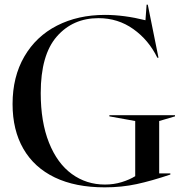

<svg xmlns="http://www.w3.org/2000/svg" viewBox="-20 -790 776 825"><path d="M34 -343Q34 -460 84.5 -547Q135 -634 225 -680Q315 -726 431 -726Q513 -726 605 -703L610 -770H615L661 -542H656Q619 -618 553 -665Q487 -712 403 -712Q293 -712 224 -633Q155 -554 155 -390Q155 -266 190.5 -177Q226 -88 288.5 -42.5Q351 3 431 3Q469 3 503 -7.5Q537 -18 561 -33V-270L450 -290V-295H732V-290L664 -270V-45H712V-40Q632 -13 567.5 1Q503 15 430 15Q304 15 215.5 -27.5Q127 -70 80.5 -150.5Q34 -231 34 -343Z"/></svg>

Font: Nyght Serif
Style: Regular
Weight: 400
Designer: Maksym Kobuzan
Version: Version 0.410;July 4, 2025;FontCreator 15.0.0.2958 64-bit